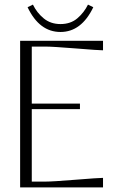

<svg xmlns="http://www.w3.org/2000/svg" viewBox="-20 -809 506 829"><path d="M99.1 -777.8 122.1 -789.1Q139.2 -753.9 168.9 -729.5Q198.7 -705.1 241.2 -705.1Q284.7 -705.1 313.7 -729.7Q342.8 -754.4 359.9 -789.1L382.8 -777.8Q331.5 -670.9 241.2 -670.9Q149.9 -670.9 99.1 -777.8ZM66.9 -632.8H424.8V-591.8Q406.2 -591.8 306.6 -599.9Q207 -607.9 174.8 -607.9H117.2V-361.8H325.2V-337.9H117.2V-24.9H174.8Q207 -24.9 306.6 -33Q406.2 -41 424.8 -41V0H66.9Z"/></svg>

Font: Resagokr
Style: Light
Weight: 300
Designer: gluk
Foundry: gluk
Version: Version 0.95